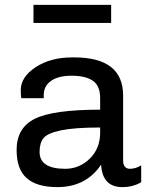

<svg xmlns="http://www.w3.org/2000/svg" viewBox="-20 -756 625 786"><path d="M117 -736H435V-662H117ZM284 -521Q484 -521 484 -365V-100Q484 -65 512 -65Q535 -65 558 -79V-10Q524 10 481 10Q399 10 394 -82Q332 10 215 10Q131 10 89.5 -26.5Q48 -63 48 -142Q48 -233 123 -270Q198 -307 390 -307V-354Q390 -405 360 -425.5Q330 -446 273 -446Q219 -446 189 -425Q159 -404 159 -366V-354H67Q65 -368 65 -387Q65 -441 126 -481Q187 -521 275 -521ZM390 -234Q285 -234 230 -222.5Q175 -211 158.5 -191Q142 -171 142 -134Q142 -65 247 -65Q305 -65 347.5 -106.5Q390 -148 390 -214Z"/></svg>

Font: Chivo
Style: Regular
Weight: 400
Designer: Hector Gatti
Foundry: Omnibus-Type
Version: Version 1.007;PS 001.007;hotconv 1.0.88;makeotf.lib2.5.64775